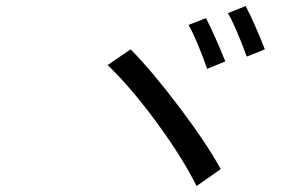

<svg xmlns="http://www.w3.org/2000/svg" viewBox="-20 -715 996 638"><path d="M664.4 -654.8Q693.2 -599.1 728.7 -511L668.3 -486.2Q633.2 -585.9 606.5 -632.1ZM796.2 -695Q809.3 -671.2 828.7 -626.8Q848 -582.4 860.1 -551.1L800.1 -527Q759.6 -635.3 737.2 -671.2ZM414.1 -551.1Q485.8 -478 575.6 -359.2Q665.5 -240.4 713.4 -153.1L633.2 -96.9Q586.3 -191.1 501.1 -307.4Q415.8 -423.7 337.7 -498.9Z"/></svg>

Font: Karasuma Gothic
Style: Italic
Weight: 400
Italic angle: -9.39999°
Designer: Rasmus Andersson / Ryoko Nishizuka
Foundry: Genbu
Version: Version 1.00